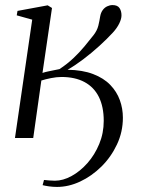

<svg xmlns="http://www.w3.org/2000/svg" viewBox="-20 -544 567 757"><path d="M39 0 107 -466.5 46 -483.5 49 -501 168 -523 185 -512.5 147.5 -256.5Q160 -260.5 170.2 -262.5Q180.5 -264.5 191.2 -266.8Q202 -269 214.5 -271.5Q245.5 -292 269.5 -314.8Q293.5 -337.5 312.8 -360.8Q332 -384 348.5 -405Q363 -423.5 367.8 -443.2Q372.5 -463 375 -479.5Q377.5 -494 384.8 -504Q392 -514 402.5 -519Q413 -524 423.5 -524Q443 -524 451 -512.5Q459 -501 459 -483.5Q459 -469.5 450.2 -451.5Q441.5 -433.5 425 -415.5Q402.5 -391 371.8 -363Q341 -335 308.2 -310.2Q275.5 -285.5 246.5 -269Q305.5 -268 347.2 -252Q389 -236 414.8 -209.2Q440.5 -182.5 452.5 -149.2Q464.5 -116 464.5 -80Q464.5 -24 441.2 25.5Q418 75 379.8 112.8Q341.5 150.5 296 171.8Q250.5 193 205 193Q189 193 173.2 190.8Q157.5 188.5 148 186L153.5 165.5Q163.5 166.5 174.5 167.5Q185.5 168.5 196.5 168.5Q228.5 168.5 262.2 150Q296 131.5 324.8 99Q353.5 66.5 371.2 23.8Q389 -19 389 -67.5Q389 -123 369.8 -161.8Q350.5 -200.5 313.2 -220.5Q276 -240.5 222.5 -240.5Q203 -240.5 180.8 -236Q158.5 -231.5 143 -226.5L111 0Z"/></svg>

Font: Merriweather 120pt Light
Style: Italic
Weight: 300
Italic angle: -7.8°
Version: Version 2.101